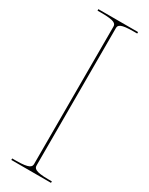

<svg xmlns="http://www.w3.org/2000/svg" viewBox="-201 -799 651 838"><g transform="rotate(30 125.0 -380.0)"><path d="M225 0V-7.5H207.5C139 -7.5 132.5 -20.5 132.5 -35V-726.5C132.5 -742 141.5 -752.5 207.5 -752.5H225V-760H25V-752.5H45C111 -752.5 120 -742 120 -726.5V-35C120 -20.5 113.5 -7.5 45 -7.5H25V0Z"/></g></svg>

Font: ZnikomitSC
Style: Regular
Weight: 100
Designer: gluk
Foundry: gluk
Version: Version 0.55